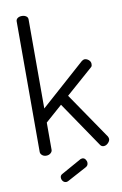

<svg xmlns="http://www.w3.org/2000/svg" viewBox="-100 -819 655 1033"><g transform="rotate(-10 228.0 -302.5)"><path d="M187 155Q181 158 176 158Q165 158 158 149.5Q151 141 151 130Q151 118 162 112L273 50Q279 48 282 48Q293 48 299.5 57Q306 66 306 76Q306 91 293 98ZM266 -297 439 -44Q443 -36 443 -30Q443 -19 432 -8Q421 3 408 3Q395 3 388 -9L220 -256L128 -175V-26Q128 -16 118.5 -8Q109 0 95 0Q81 0 72 -8Q63 -16 63 -26V-739Q63 -750 72 -756.5Q81 -763 95 -763Q109 -763 118.5 -756.5Q128 -750 128 -739V-252L372 -469Q376 -471 379.5 -473Q383 -475 387 -475Q399 -475 409.5 -466Q420 -457 420 -444Q420 -439 419 -434.5Q418 -430 413 -426Z"/></g></svg>

Font: Dosis
Style: Book
Weight: 400
Designer: EdgarTolentino, PabloImpallari, IginoMarini
Foundry: EdgarTolentino, PabloImpallari, IginoMarini
Version: Version 1.007